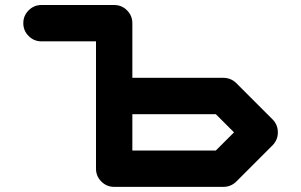

<svg xmlns="http://www.w3.org/2000/svg" viewBox="-20 -728 1174 748"><path d="M820.8 -141.6 891.6 -212.4 820.8 -283.2H495.6V-141.6ZM1042 -262.7Q1062.5 -241.7 1062.5 -212.4Q1062.5 -183.1 1042 -162.1L900.4 -20.5Q879.4 0 850.1 0H424.8Q395.5 0 374.8 -20.8Q354 -41.5 354 -70.8V-566.9H141.6Q112.3 -566.9 91.6 -587.6Q70.8 -608.4 70.8 -637.7Q70.8 -667 91.6 -687.7Q112.3 -708.5 141.6 -708.5H424.8Q454.1 -708.5 474.9 -687.7Q495.6 -667 495.6 -637.7V-424.8H850.1Q879.4 -424.8 900.4 -404.3Z"/></svg>

Font: Robtronika
Style: Regular
Weight: 400
Designer: GGBot
Version: 1.00